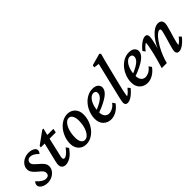

<svg xmlns="http://www.w3.org/2000/svg" viewBox="111 -1535 2400 2400"><g transform="rotate(-45 1310.5 -335.5)"><path d="M118.2 7.8Q84 7.8 56.2 -2.9Q28.3 -13.7 12.7 -30.8Q-2.9 -47.9 -2.9 -68.4Q-2.9 -83 2.9 -95.7Q8.8 -108.4 19.5 -119.1Q46.9 -85.9 79.6 -64.9Q112.3 -43.9 139.6 -43.9Q165 -43.9 179.2 -56.6Q193.4 -69.3 193.4 -94.7Q193.4 -112.3 181.6 -129.4Q169.9 -146.5 134.8 -173.8Q102.5 -201.2 84.5 -221.2Q66.4 -241.2 59.1 -258.8Q51.8 -276.4 51.8 -294.9Q51.8 -334 73.7 -364.3Q95.7 -394.5 132.3 -412.6Q168.9 -430.7 212.9 -430.7Q240.2 -430.7 264.2 -423.3Q288.1 -416 303.7 -402.3Q319.3 -388.7 319.3 -367.2Q319.3 -353.5 314 -342.8Q308.6 -332 298.8 -321.3Q271.5 -350.6 243.7 -365.7Q215.8 -380.9 191.4 -380.9Q166 -380.9 150.4 -366.2Q134.8 -351.6 134.8 -328.1Q134.8 -316.4 140.1 -305.2Q145.5 -293.9 159.7 -279.8Q173.8 -265.6 198.2 -244.1Q230.5 -217.8 247.1 -198.2Q263.7 -178.7 270.5 -162.6Q277.3 -146.5 277.3 -127.9Q277.3 -90.8 255.4 -60.1Q233.4 -29.3 196.8 -10.7Q160.2 7.8 118.2 7.8Z M613.3 -113.3Q565.4 -44.9 520 -18.6Q474.6 7.8 437.5 7.8Q404.3 7.8 385.7 -10.3Q367.2 -28.3 367.2 -60.5Q367.2 -71.3 369.1 -85Q371.1 -98.6 376 -118.2L436.5 -368.2H368.2L373 -392.6L537.1 -511.7H558.6L528.3 -391.6L468.8 -132.8Q464.8 -115.2 462.9 -105.5Q460.9 -95.7 460.9 -88.9Q460.9 -62.5 483.4 -62.5Q500 -62.5 525.9 -81.5Q551.8 -100.6 588.9 -149.4ZM482.4 -368.2 493.2 -420.9H643.6L632.8 -368.2Z M799.8 7.8Q759.8 7.8 728 -10.3Q696.3 -28.3 677.7 -62.5Q659.2 -96.7 659.2 -142.6Q659.2 -197.3 678.2 -249Q697.3 -300.8 730 -341.3Q762.7 -381.8 806.2 -406.2Q849.6 -430.7 897.5 -430.7Q937.5 -430.7 969.7 -412.1Q1002 -393.6 1020 -359.9Q1038.1 -326.2 1038.1 -279.3Q1038.1 -224.6 1019.5 -173.3Q1001 -122.1 968.3 -81.1Q935.5 -40 892.1 -16.1Q848.6 7.8 799.8 7.8ZM823.2 -43Q849.6 -43 871.6 -61.5Q893.6 -80.1 909.7 -112.3Q925.8 -144.5 934.1 -185.5Q942.4 -226.6 942.4 -270.5Q942.4 -321.3 923.8 -352.1Q905.3 -382.8 877 -382.8Q849.6 -382.8 828.1 -363.3Q806.6 -343.8 790.5 -311.5Q774.4 -279.3 766.1 -238.3Q757.8 -197.3 757.8 -153.3Q757.8 -99.6 775.9 -71.3Q793.9 -43 823.2 -43Z M1242.2 7.8Q1178.7 7.8 1137.7 -32.7Q1096.7 -73.2 1096.7 -142.6Q1096.7 -197.3 1116.2 -249Q1135.7 -300.8 1168.9 -341.3Q1202.1 -381.8 1246.6 -406.2Q1291 -430.7 1342.8 -430.7Q1393.6 -430.7 1418.9 -407.7Q1444.3 -384.8 1444.3 -354.5Q1444.3 -329.1 1429.7 -304.7Q1415 -280.3 1383.8 -256.3Q1352.5 -232.4 1302.2 -207Q1252 -181.6 1180.7 -156.2V-200.2Q1239.3 -223.6 1277.8 -246.6Q1316.4 -269.5 1335.4 -293.9Q1354.5 -318.4 1354.5 -345.7Q1354.5 -363.3 1343.3 -374Q1332 -384.8 1313.5 -384.8Q1282.2 -384.8 1254.9 -356.4Q1227.5 -328.1 1210.4 -278.8Q1193.4 -229.5 1193.4 -165Q1193.4 -115.2 1215.8 -88.9Q1238.3 -62.5 1274.4 -62.5Q1297.9 -62.5 1331.1 -78.1Q1364.3 -93.8 1393.6 -132.8L1418.9 -96.7Q1381.8 -45.9 1334.5 -19Q1287.1 7.8 1242.2 7.8Z M1532.2 7.8Q1510.7 7.8 1500 -3.9Q1489.3 -15.6 1489.3 -35.2Q1489.3 -46.9 1492.2 -62Q1495.1 -77.1 1502 -108.9Q1508.8 -140.6 1523.4 -199.2L1618.2 -593.8L1547.9 -603.5L1553.7 -634.8L1710.9 -678.7L1728.5 -664.1Q1714.8 -615.2 1703.1 -570.3Q1691.4 -525.4 1678.7 -473.6L1606.4 -180.7Q1600.6 -156.2 1595.2 -131.3Q1589.8 -106.4 1586.9 -86.4Q1584 -66.4 1583 -56.6Q1604.5 -68.4 1623.5 -86.9Q1642.6 -105.5 1662.1 -129.9L1687.5 -99.6Q1663.1 -69.3 1636.2 -44.9Q1609.4 -20.5 1582.5 -6.3Q1555.7 7.8 1532.2 7.8Z M1885.7 7.8Q1822.3 7.8 1781.2 -32.7Q1740.2 -73.2 1740.2 -142.6Q1740.2 -197.3 1759.8 -249Q1779.3 -300.8 1812.5 -341.3Q1845.7 -381.8 1890.1 -406.2Q1934.6 -430.7 1986.3 -430.7Q2037.1 -430.7 2062.5 -407.7Q2087.9 -384.8 2087.9 -354.5Q2087.9 -329.1 2073.2 -304.7Q2058.6 -280.3 2027.3 -256.3Q1996.1 -232.4 1945.8 -207Q1895.5 -181.6 1824.2 -156.2V-200.2Q1882.8 -223.6 1921.4 -246.6Q1960 -269.5 1979 -293.9Q1998 -318.4 1998 -345.7Q1998 -363.3 1986.8 -374Q1975.6 -384.8 1957 -384.8Q1925.8 -384.8 1898.4 -356.4Q1871.1 -328.1 1854 -278.8Q1836.9 -229.5 1836.9 -165Q1836.9 -115.2 1859.4 -88.9Q1881.8 -62.5 1918 -62.5Q1941.4 -62.5 1974.6 -78.1Q2007.8 -93.8 2037.1 -132.8L2062.5 -96.7Q2025.4 -45.9 1978 -19Q1930.7 7.8 1885.7 7.8Z M2440.4 7.8Q2418.9 7.8 2407.7 -4.4Q2396.5 -16.6 2396.5 -38.1Q2396.5 -51.8 2403.8 -82.5Q2411.1 -113.3 2422.9 -151.4Q2434.6 -189.5 2445.3 -227.5Q2456.1 -265.6 2463.9 -295.9Q2471.7 -326.2 2471.7 -339.8Q2471.7 -358.4 2453.1 -358.4Q2433.6 -358.4 2408.7 -336.9Q2383.8 -315.4 2356.9 -278.8Q2330.1 -242.2 2304.7 -195.8Q2279.3 -149.4 2259.3 -98.6Q2239.3 -47.9 2227.5 0H2137.7Q2153.3 -49.8 2168.5 -104Q2183.6 -158.2 2195.8 -210Q2208 -261.7 2215.3 -302.7Q2222.7 -343.8 2222.7 -365.2Q2202.1 -353.5 2182.6 -335Q2163.1 -316.4 2143.6 -289.1L2118.2 -322.3Q2142.6 -353.5 2169.9 -377.9Q2197.3 -402.3 2223.6 -416.5Q2250 -430.7 2272.5 -430.7Q2292 -430.7 2301.8 -418.5Q2311.5 -406.2 2311.5 -383.8Q2311.5 -369.1 2306.2 -338.9Q2300.8 -308.6 2289.1 -260.7Q2277.3 -212.9 2256.8 -142.6H2248Q2267.6 -199.2 2295.4 -251.5Q2323.2 -303.7 2356.9 -343.8Q2390.6 -383.8 2427.2 -407.2Q2463.9 -430.7 2499 -430.7Q2530.3 -430.7 2547.9 -414.1Q2565.4 -397.5 2565.4 -365.2Q2565.4 -350.6 2558.1 -319.8Q2550.8 -289.1 2539.1 -250.5Q2527.3 -211.9 2516.1 -173.3Q2504.9 -134.8 2497.6 -104Q2490.2 -73.2 2490.2 -56.6Q2510.7 -68.4 2529.8 -86.9Q2548.8 -105.5 2568.4 -129.9L2593.8 -99.6Q2569.3 -69.3 2542.5 -44.9Q2515.6 -20.5 2489.3 -6.3Q2462.9 7.8 2440.4 7.8Z"/></g></svg>

Font: Crimson Pro ExtraLight Medium
Style: Italic
Weight: 500
Italic angle: -12°
Version: Version 1.002